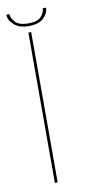

<svg xmlns="http://www.w3.org/2000/svg" viewBox="-80 -709 350 743"><g transform="rotate(-10 95.0 -337.0)"><path d="M73.5 0V-590.5H84.5V0ZM79 -615Q43 -615 22.2 -633.5Q1.5 -652 1.5 -673.5H13.5Q13.5 -658.5 28.5 -642Q43.5 -625.5 79 -625.5Q117.5 -625.5 131 -641.8Q144.5 -658 144.5 -673.5H157.5Q157.5 -652 138.5 -633.5Q119.5 -615 79 -615Z"/></g></svg>

Font: Anybody ExtraExpanded Thin
Style: Regular
Weight: 100
Width: 8
Designer: Tyler Finck
Foundry: Etcetera Type Company
Version: Version 1.010; ttfautohint (v1.8.3) -l 8 -r 50 -G 200 -x 14 